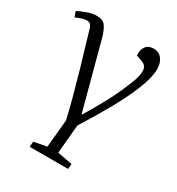

<svg xmlns="http://www.w3.org/2000/svg" viewBox="-191 -632 888 961"><g transform="rotate(30 252.5 -152.0)"><path d="M201 171 216 11Q205 -38 188.5 -100Q172 -162 148.5 -244Q125 -326 92 -435Q86 -458 78.5 -466.5Q71 -475 57 -475Q35 -475 -5 -457L-16 -487Q4 -499 34.5 -509.5Q65 -520 89 -520Q123 -520 138.5 -500Q154 -480 166 -437Q193 -337 219.5 -236.5Q246 -136 268 -55H271Q312 -123 344.5 -183.5Q377 -244 405 -315Q415 -338 420 -358Q425 -378 425 -394Q425 -425 397 -435L361 -448Q358 -480 372.5 -500Q387 -520 417 -520Q449 -520 466 -496.5Q483 -473 483 -440Q483 -392 455 -321.5Q427 -251 380.5 -167.5Q334 -84 278 4Q274 42 270.5 87.5Q267 133 263 170L349 186L346 216H124L127 185Z"/></g></svg>

Font: Literata 36pt Light
Style: Italic
Weight: 300
Italic angle: -2°
Designer: Latin by Veronika Burian and Jose Scaglione. Greek by Irene Vlachou. Cyrillic by Vera Evstafieva
Foundry: TypeTogether
Version: Version 3.002